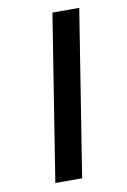

<svg xmlns="http://www.w3.org/2000/svg" viewBox="-82 -755 530 804"><g transform="rotate(-10 183.5 -352.5)"><path d="M87 0 199 -705H313L201 0Z"/></g></svg>

Font: Nunito Sans 7pt Expanded Medium
Style: Italic
Weight: 500
Width: 7
Italic angle: -9°
Designer: Vernon Adams
Foundry: Vernon Adams
Version: Version 3.101;gftools[0.9.27]